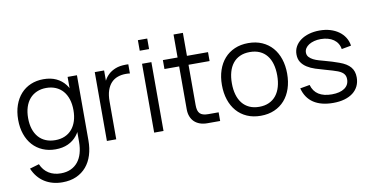

<svg xmlns="http://www.w3.org/2000/svg" viewBox="-88 -976 2888 1483"><g transform="rotate(-10 1356.5 -235.0)"><path d="M296 -75.3Q338.2 -75.3 371.2 -89.7Q404.2 -104 427 -130.7Q449.8 -157.3 461.8 -195.1Q473.7 -232.8 473.7 -279.3Q473.7 -327.5 461.2 -365.7Q448.7 -403.8 425.7 -430.2Q402.7 -456.5 369.7 -470.6Q336.7 -484.7 296 -484.7Q254.5 -484.7 221.4 -470.2Q188.3 -455.8 165.2 -429.2Q142.2 -402.5 130.1 -364.6Q118 -326.7 118 -279.3Q118 -231.3 130.3 -193.3Q142.7 -155.3 165.8 -129.1Q188.8 -102.8 221.7 -89.1Q254.5 -75.3 296 -75.3ZM286 -555Q342.8 -555 385.1 -535.3Q427.3 -515.7 455.4 -479.7Q483.5 -443.7 497.5 -392.8Q511.5 -341.8 511.5 -279.3Q511.5 -216.5 497.3 -165.6Q483.2 -114.7 454.8 -79.2Q426.3 -43.7 384.1 -24.3Q341.8 -5 286 -5Q231.2 -5 185.8 -24.3Q140.3 -43.7 107.9 -79.5Q75.5 -115.3 57.8 -166.1Q40 -216.8 40 -279.3Q40 -343 58.1 -394.1Q76.2 -445.2 108.6 -481Q141 -516.8 186.2 -535.9Q231.5 -555 286 -555ZM547 -29.3Q547 33.3 530.8 85.6Q514.5 137.8 482.5 175.4Q450.5 213 403.4 234Q356.3 255 294.3 255Q254.3 255 219.1 245.4Q183.8 235.8 154.6 217.2Q125.3 198.7 102.6 171Q79.8 143.3 64.7 107.3L138.3 85.7Q159 134.3 199.2 159.5Q239.3 184.7 294.3 184.7Q338.5 184.7 372 169.3Q405.5 154 428.2 125.9Q450.8 97.8 462.2 58.2Q473.7 18.5 473.7 -30V-540H547Z M952.3 -482.7Q945.3 -484 937.2 -484.3Q929.2 -484.7 920 -484.7Q885.3 -484.7 856.1 -474.2Q826.8 -463.8 805.5 -441.2Q784.2 -418.5 772.1 -382.8Q760 -347 760 -296.5L743.3 -416.7Q749.2 -438.2 761.5 -462.5Q773.8 -486.8 795.7 -507.4Q817.5 -528 851 -541.5Q884.5 -555 932.7 -555Q937.7 -555 942.5 -554.9Q947.3 -554.8 952.3 -554.3ZM686.7 0V-540H760V0Z M1057.5 -642.3V-725H1130.8V-642.3ZM1057.5 0V-540H1130.8V0Z M1221 -470H1575V-540H1221ZM1575 -68H1494Q1470.8 -68 1454.8 -72.7Q1438.7 -77.3 1428.7 -87.5Q1418.7 -97.7 1414.2 -113.9Q1409.7 -130.2 1409.7 -153.7V-720.3H1336.3V-143.7V-133.3Q1336.3 -102.5 1345.9 -77.6Q1355.5 -52.7 1373.2 -35.6Q1391 -18.5 1416.8 -9.2Q1442.7 0 1474.7 0H1485H1575Z M1892.2 15Q1952.2 15 1999.6 -5.8Q2047 -26.5 2080.1 -64.1Q2113.2 -101.7 2130.7 -154.3Q2148.2 -207 2148.2 -270.7Q2148.2 -333.3 2130.8 -385.7Q2113.5 -438 2080.6 -475.6Q2047.7 -513.2 2000.2 -534.1Q1952.8 -555 1892.2 -555Q1832.7 -555 1785.2 -534.3Q1737.8 -513.7 1704.8 -476.3Q1671.8 -439 1654.2 -386.7Q1636.5 -334.3 1636.5 -270.7Q1636.5 -207.7 1653.8 -155.2Q1671.2 -102.7 1704.2 -64.8Q1737.2 -26.8 1784.6 -5.9Q1832 15 1892.2 15ZM1892.2 -55.3Q1848.7 -55.3 1815.5 -70.5Q1782.3 -85.7 1759.8 -113.8Q1737.3 -141.8 1725.9 -181.7Q1714.5 -221.5 1714.5 -270.7Q1714.5 -319 1725.5 -358.3Q1736.5 -397.7 1758.7 -425.8Q1780.8 -454 1814.2 -469.3Q1847.5 -484.7 1892.2 -484.7Q1936.2 -484.7 1969.6 -469.7Q2003 -454.7 2025.3 -426.9Q2047.7 -399.2 2058.9 -359.5Q2070.2 -319.8 2070.2 -270.7Q2070.2 -221.8 2058.9 -182.2Q2047.7 -142.7 2025.4 -114.4Q2003.2 -86.2 1969.8 -70.8Q1936.5 -55.3 1892.2 -55.3Z M2460.2 14.3Q2509.7 14.3 2548.8 3.1Q2588 -8.2 2615.5 -29.3Q2643 -50.5 2657.7 -80.8Q2672.3 -111.2 2672.3 -149Q2672.3 -173.2 2665.9 -193.2Q2659.5 -213.2 2645.9 -229.5Q2632.3 -245.8 2611.1 -259.1Q2589.8 -272.3 2559.7 -283Q2535.3 -291.8 2507.4 -300.7Q2479.5 -309.5 2451.7 -316.8Q2430.8 -322.5 2407.3 -329.2Q2383.8 -335.8 2364.3 -345.8Q2344.8 -355.7 2331.9 -369.9Q2319 -384.2 2319 -405.3Q2319 -423.5 2329 -438.7Q2339 -453.8 2356.5 -464.8Q2374 -475.8 2397.7 -482Q2421.3 -488.2 2448.7 -488.2Q2479.2 -488.2 2504.8 -481.1Q2530.5 -474 2549.6 -460.6Q2568.7 -447.2 2580.7 -427.8Q2592.7 -408.3 2596.3 -384L2671.3 -397.7Q2666.3 -433.3 2648.1 -462.3Q2629.8 -491.3 2601 -511.9Q2572.2 -532.5 2534.5 -543.8Q2496.8 -555 2452 -555Q2406.3 -555 2368.2 -543.8Q2330.2 -532.7 2302.7 -512.6Q2275.2 -492.5 2259.9 -464.9Q2244.7 -437.3 2244.7 -404Q2244.7 -367.2 2261.2 -342.2Q2277.7 -317.2 2305.2 -299.8Q2332.8 -282.3 2368.4 -270.7Q2404 -259 2442.7 -248.7Q2473.8 -240.2 2498.6 -232.6Q2523.3 -225 2538.3 -219.2Q2555.3 -212.3 2566.5 -204.8Q2577.7 -197.2 2584.4 -188.2Q2591.2 -179.3 2593.9 -169.2Q2596.7 -159.2 2596.7 -147.3Q2596.7 -102.2 2560.8 -77.4Q2524.8 -52.7 2461.2 -52.7Q2397.5 -52.7 2357.9 -77.7Q2318.3 -102.7 2303.8 -154L2228 -140.7Q2238 -102 2257.8 -73Q2277.5 -44 2306.8 -24.6Q2336.2 -5.2 2374.6 4.6Q2413 14.3 2460.2 14.3Z"/></g></svg>

Font: Vela Sans GX ExtLt
Style: Regular
Weight: 200
Designer: Principal design: Mikhail Sharanda - project Manrope.
Design modification: Ravid Balaliev
Foundry: Mikhail Sharanda
Version: Version 1.001